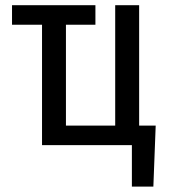

<svg xmlns="http://www.w3.org/2000/svg" viewBox="-20 -548 640 725"><path d="M138.7 -454.6H25.4V-528.3H340.3V-454.6H229V-73.7H415V-528.3H505.4V-73.7H567.9L559.1 156.7H478V0H138.7Z"/></svg>

Font: Roboto Mono
Style: Regular
Weight: 400
Designer: Google
Version: Version 2.000985; 2015; ttfautohint (v1.3)